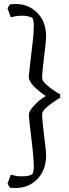

<svg xmlns="http://www.w3.org/2000/svg" viewBox="-20 -778 345 966"><path d="M143 -688Q121 -699 92.5 -699Q64 -699 34 -691L18 -736L29 -755Q36 -758 58 -758Q134 -758 181 -698Q212 -657 212 -592Q212 -572 202 -493.5Q192 -415 192 -384Q192 -371 214.5 -351Q237 -331 260 -317L283 -303V-287Q244 -263 218 -241Q192 -219 192 -206Q192 -175 201 -102Q212 -18 212 2Q212 68 179 110Q134 168 56 168Q35 168 29 165L18 146L34 101Q64 109 80 109Q96 109 110.5 108.5Q125 108 143 98Q150 85 150 62Q150 17 137.5 -84.5Q125 -186 125 -201Q125 -216 145.5 -240Q166 -264 188 -280L210 -295Q204 -298 184 -314Q164 -330 152 -342Q123 -371 125 -395Q129 -438 138 -511.5Q147 -585 148.5 -607.5Q150 -630 150 -652.5Q150 -675 143 -688Z"/></svg>

Font: Fenix
Style: Regular
Weight: 400
Designer: Fernando Diaz
Foundry: Fernando Diaz
Version: 004.301